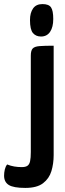

<svg xmlns="http://www.w3.org/2000/svg" viewBox="-110 -724 317 941"><path d="M14 197Q-44 197 -67 182.5Q-90 168 -90 137Q-90 122 -86.5 107Q-83 92 -75 82Q-58 89 -40 92Q-22 95 -3 95Q15 95 24.5 88.5Q34 82 37.5 66Q41 50 41 21V-451Q41 -476 50 -486Q59 -496 83.5 -498Q108 -500 153 -500V36Q153 78 142 114.5Q131 151 101 174Q71 197 14 197ZM91 -545Q66 -545 51.5 -562Q37 -579 37 -626Q37 -661 52 -682.5Q67 -704 98 -704Q129 -704 140 -688Q151 -672 151 -631Q151 -591 135.5 -568Q120 -545 91 -545Z"/></svg>

Font: Yanone Kaffeesatz
Style: Bold
Weight: 700
Designer: Yanone (Cyrillic: Daniel Pouzeot, Huerta Tipografica, and Cyreal)
Foundry: Yanone
Version: Version 2.003